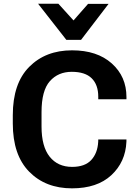

<svg xmlns="http://www.w3.org/2000/svg" viewBox="-20 -995 724 1029"><path d="M48.6 -333.3V-377.7Q48.6 -548.1 136.6 -636.7Q224.6 -725.3 366 -725.3Q500.5 -725.3 579.1 -655Q657.7 -584.7 657.7 -474.9V-463.1H506.6V-476.8Q506.6 -540.8 471.4 -575.4Q436.3 -610.1 364.5 -610.1Q291.7 -610.1 247.2 -559.9Q202.6 -509.8 202.6 -393.8V-317.1Q202.6 -209.7 246.2 -155.2Q289.8 -100.6 366.5 -100.6Q434.8 -100.6 468.9 -137.3Q502.9 -174.1 506.3 -234.9L506.6 -247.6H657.7L657.5 -234.9Q652.6 -126.5 576.5 -56Q500.5 14.4 366 14.4Q223.9 14.4 136.2 -75Q48.6 -164.3 48.6 -333.3ZM335.7 -781.2 184.1 -974.9H293L374 -885.5L452.1 -974.4H562L414.3 -781.2Z"/></svg>

Font: RobotoFlex
Style: Regular
Weight: 400
Designer: Berlow after Robertson
Foundry: Google
Version: Version 2.136